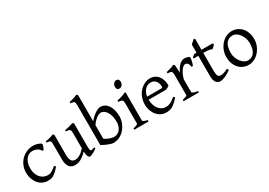

<svg xmlns="http://www.w3.org/2000/svg" viewBox="11 -1595 3429 2448"><g transform="rotate(-30 1725.5 -371.5)"><path d="M410.2 -92.8Q378.4 -55.2 354.2 -33.9Q330.1 -12.7 309.6 -1.7Q289.1 9.3 269.5 12Q250 14.6 227.1 14.6Q191.4 14.6 157.5 -1.2Q123.5 -17.1 97.2 -46.9Q70.8 -76.7 54.9 -119.6Q39.1 -162.6 39.1 -216.8Q39.1 -269.5 58.3 -315.4Q77.6 -361.3 111.1 -395.3Q144.5 -429.2 189.9 -449Q235.4 -468.8 288.1 -468.8Q304.2 -468.8 321 -466.1Q337.9 -463.4 353.3 -458.3Q368.7 -453.1 381.6 -446Q394.5 -439 402.8 -430.2Q403.8 -424.3 401.4 -413.6Q398.9 -402.8 394.5 -390.9Q390.1 -378.9 384.8 -367.9Q379.4 -356.9 375 -350.1L356.9 -355Q353 -363.8 344.2 -374Q335.4 -384.3 321.5 -393.6Q307.6 -402.8 288.3 -408.9Q269 -415 244.1 -415Q218.3 -415 194.6 -403.6Q170.9 -392.1 152.6 -369.1Q134.3 -346.2 123.3 -312Q112.3 -277.8 112.3 -231.9Q112.3 -190.4 124.8 -156.5Q137.2 -122.6 158 -98.6Q178.7 -74.7 205.8 -61.8Q232.9 -48.8 262.2 -48.8Q275.9 -48.8 287.6 -50Q299.3 -51.3 313.2 -57.6Q327.1 -64 345.5 -76.7Q363.8 -89.4 391.1 -112.8Z M959 -40Q940.9 -28.3 924.3 -18.3Q907.7 -8.3 893.6 -1Q879.4 6.3 868.7 10.5Q857.9 14.6 852.1 14.6Q835 14.6 824.2 -8.1Q813.5 -30.8 810.5 -81.1Q780.3 -50.8 755.1 -32Q730 -13.2 708.7 -2.9Q687.5 7.3 669.7 11Q651.9 14.6 636.2 14.6Q613.3 14.6 592.3 8.3Q571.3 2 555.2 -14.9Q539.1 -31.7 529.5 -61Q520 -90.3 520 -136.2V-347.2Q520 -370.6 518.6 -383.5Q517.1 -396.5 511 -403.1Q504.9 -409.7 492.2 -412.1Q479.5 -414.6 457 -417V-436.5Q474.6 -438.5 490 -441.4Q505.4 -444.3 519.8 -448.2Q534.2 -452.1 548.8 -457.3Q563.5 -462.4 579.6 -468.8L593.3 -449.7V-163.1Q593.3 -128.9 598.4 -106Q603.5 -83 613 -69.3Q622.6 -55.7 636.5 -49.8Q650.4 -43.9 668 -43.9Q683.6 -43.9 700 -48.6Q716.3 -53.2 733.6 -63.2Q751 -73.2 770 -89.1Q789.1 -105 810.5 -127.9V-347.2Q810.5 -369.1 808.3 -382.3Q806.2 -395.5 798.8 -402.8Q791.5 -410.2 778.1 -413.1Q764.6 -416 742.2 -417V-436.5Q777.3 -440.9 809.6 -450.2Q841.8 -459.5 869.1 -468.8L883.8 -449.7V-124Q883.8 -93.8 886 -74.7Q888.2 -55.7 895 -50.8Q900.9 -46.9 915 -49.1Q929.2 -51.3 954.1 -62Z M1430.7 -240.2Q1430.7 -211.9 1423.3 -182.1Q1416 -152.3 1401.9 -124Q1387.7 -95.7 1367.2 -70.3Q1346.7 -44.9 1320.6 -26.1Q1294.4 -7.3 1263.2 3.7Q1231.9 14.6 1195.8 14.6Q1186.5 14.6 1170.2 10.5Q1153.8 6.3 1132.6 -1.5Q1111.3 -9.3 1086.4 -20.8Q1061.5 -32.2 1035.2 -46.9V-632.8Q1035.2 -655.3 1032.7 -667.5Q1030.3 -679.7 1023.4 -685.8Q1016.6 -691.9 1004.2 -693.8Q991.7 -695.8 971.7 -698.2V-717.8Q1003.9 -725.6 1033.2 -733.6Q1062.5 -741.7 1090.3 -756.8L1095.2 -752Q1098.1 -749 1101.1 -746.6Q1104.5 -743.7 1108.4 -740.2V-355Q1132.8 -384.3 1157 -405.8Q1181.2 -427.2 1203.4 -441.2Q1225.6 -455.1 1244.6 -461.9Q1263.7 -468.8 1277.8 -468.8Q1311 -468.8 1339.1 -453.1Q1367.2 -437.5 1387.5 -408Q1407.7 -378.4 1419.2 -335.9Q1430.7 -293.5 1430.7 -240.2ZM1364.7 -199.2Q1364.7 -248 1354.7 -285.9Q1344.7 -323.7 1327.9 -349.6Q1311 -375.5 1289.1 -389.2Q1267.1 -402.8 1243.7 -402.8Q1234.9 -402.8 1220.5 -397.7Q1206.1 -392.6 1188 -380.6Q1169.9 -368.7 1149.4 -348.4Q1128.9 -328.1 1108.4 -297.9V-99.1Q1127.9 -84.5 1148.2 -74.7Q1168.5 -64.9 1186.8 -59.3Q1205.1 -53.7 1220 -51.3Q1234.9 -48.8 1243.7 -48.8Q1273.4 -48.8 1295.9 -61.8Q1318.4 -74.7 1333.7 -95.9Q1349.1 -117.2 1356.9 -144Q1364.7 -170.9 1364.7 -199.2Z M1508.8 0V-21Q1542 -27.8 1559.6 -35.9Q1577.1 -43.9 1577.1 -50.8V-327.1Q1577.1 -352.1 1576.2 -367.4Q1575.2 -382.8 1568.8 -391.4Q1562.5 -399.9 1548.6 -403.8Q1534.7 -407.7 1508.8 -410.2V-429.7Q1523.9 -432.6 1540.8 -436.8Q1557.6 -440.9 1574.2 -446Q1590.8 -451.2 1606 -457Q1621.1 -462.9 1633.8 -468.8H1650.4V-50.8Q1650.4 -44.9 1666.7 -36.4Q1683.1 -27.8 1718.8 -21V0ZM1665 -615.7Q1665 -602.1 1660.6 -589.8Q1656.2 -577.6 1648.7 -568.6Q1641.1 -559.6 1630.9 -554.2Q1620.6 -548.8 1608.4 -548.8Q1586.4 -548.8 1576.9 -561Q1567.4 -573.2 1567.4 -595.7Q1567.4 -609.4 1571.8 -621.6Q1576.2 -633.8 1584 -642.8Q1591.8 -651.9 1601.8 -657Q1611.8 -662.1 1623.5 -662.1Q1665 -662.1 1665 -615.7Z M1987.8 -417.5Q1962.4 -417.5 1941.2 -407.7Q1919.9 -397.9 1903.6 -380.1Q1887.2 -362.3 1876.2 -337.6Q1865.2 -313 1860.8 -283.2H2069.8Q2081.1 -283.2 2084.7 -286.9Q2088.4 -290.5 2088.4 -300.8Q2088.4 -314 2084.7 -333.7Q2081.1 -353.5 2070.1 -372.3Q2059.1 -391.1 2039.3 -404.3Q2019.5 -417.5 1987.8 -417.5ZM2168.5 -272Q2159.7 -262.2 2145 -253.9Q2130.4 -245.6 2114.7 -239.3H1857.9Q1858.4 -201.2 1868.4 -166.7Q1878.4 -132.3 1897.2 -106.2Q1916 -80.1 1942.6 -64.5Q1969.2 -48.8 2002.4 -48.8Q2017.6 -48.8 2032 -50.8Q2046.4 -52.7 2063 -59.6Q2079.6 -66.4 2099.9 -79.6Q2120.1 -92.8 2147.5 -115.2Q2153.8 -111.8 2158.4 -105.5Q2163.1 -99.1 2165.5 -95.2Q2132.8 -59.6 2108.2 -37.8Q2083.5 -16.1 2061.8 -4.4Q2040 7.3 2018.8 11Q1997.6 14.6 1972.7 14.6Q1935.1 14.6 1901.1 -1.5Q1867.2 -17.6 1841.3 -47.1Q1815.4 -76.7 1800 -118.4Q1784.7 -160.2 1784.7 -211.9Q1784.7 -244.6 1792 -276.4Q1799.3 -308.1 1813.2 -336.4Q1827.1 -364.7 1847.2 -388.7Q1867.2 -412.6 1892.6 -430.2Q1903.3 -437.5 1916.7 -444.6Q1930.2 -451.7 1944.8 -457Q1959.5 -462.4 1973.9 -465.6Q1988.3 -468.8 2001.5 -468.8Q2033.2 -468.8 2058.1 -460Q2083 -451.2 2101.6 -436.3Q2120.1 -421.4 2132.8 -401.6Q2145.5 -381.8 2153.6 -359.9Q2161.6 -337.9 2165 -315.2Q2168.5 -292.5 2168.5 -272Z M2583.5 -450.7Q2587.9 -447.8 2587.6 -433.6Q2587.4 -419.4 2583.7 -400.9Q2580.1 -382.3 2574.2 -362.8Q2568.4 -343.3 2562.5 -330.1H2541.5Q2538.6 -349.6 2533.2 -363.3Q2527.8 -377 2520.8 -385Q2513.7 -393.1 2505.1 -396.7Q2496.6 -400.4 2487.3 -400.4Q2476.6 -400.4 2462.2 -391.4Q2447.8 -382.3 2432.6 -363Q2417.5 -343.8 2402.6 -313.7Q2387.7 -283.7 2376 -242.2V-50.8Q2376 -43.5 2394.3 -35.6Q2412.6 -27.8 2458.5 -21V0H2234.4V-21Q2266.6 -28.3 2284.7 -35.4Q2302.7 -42.5 2302.7 -50.8V-335Q2302.7 -351.1 2301.8 -362.1Q2300.8 -373 2299.3 -379.9Q2297.9 -386.7 2295.7 -390.6Q2293.5 -394.5 2291.5 -397Q2288.1 -400.4 2283.9 -402.6Q2279.8 -404.8 2273.2 -406.2Q2266.6 -407.7 2257.3 -408.4Q2248 -409.2 2234.4 -410.2V-429.7Q2266.1 -438 2296.6 -446.5Q2327.1 -455.1 2351.6 -468.8L2368.7 -451.7L2375 -340.8Q2388.2 -367.7 2403.6 -391.1Q2418.9 -414.6 2436.5 -431.9Q2454.1 -449.2 2473.4 -459Q2492.7 -468.8 2513.7 -468.8Q2529.3 -468.8 2547.4 -464.8Q2565.4 -460.9 2583.5 -450.7Z M2933.6 -57.1Q2909.7 -39.6 2886.2 -26.1Q2862.8 -12.7 2841.6 -3.7Q2820.3 5.4 2802.2 10Q2784.2 14.6 2771.5 14.6Q2754.4 14.6 2739 8.3Q2723.6 2 2711.9 -12.5Q2700.2 -26.9 2693.4 -50.3Q2686.5 -73.7 2686.5 -107.9V-407.7H2623.5L2613.3 -421.4L2651.4 -454.1H2686.5V-574.2L2744.6 -625L2759.8 -612.8V-454.1H2919.4L2933.6 -439.9Q2929.2 -433.1 2922.6 -425.3Q2916 -417.5 2909.2 -410.6Q2902.3 -403.8 2895.8 -398.2Q2889.2 -392.6 2884.3 -390.6Q2872.6 -396.5 2848.6 -402.1Q2824.7 -407.7 2785.2 -407.7H2759.8V-149.9Q2759.8 -120.6 2762.5 -101.1Q2765.1 -81.5 2771.5 -70.1Q2777.8 -58.6 2787.8 -53.7Q2797.9 -48.8 2812.5 -48.8Q2829.6 -48.8 2855.5 -55.7Q2881.3 -62.5 2919.4 -82Z M3335.9 -222.2Q3335.9 -260.7 3323.2 -295.7Q3310.5 -330.6 3290.5 -357.2Q3270.5 -383.8 3245.1 -399.4Q3219.7 -415 3194.8 -415Q3157.7 -415 3132.3 -400.9Q3106.9 -386.7 3091.6 -362.1Q3076.2 -337.4 3069.3 -303.7Q3062.5 -270 3062.5 -231Q3062.5 -192.4 3076.2 -157.5Q3089.8 -122.6 3110.6 -96.2Q3131.3 -69.8 3156.2 -54.4Q3181.2 -39.1 3203.6 -39.1Q3238.3 -39.1 3263.2 -52Q3288.1 -64.9 3304.2 -88.9Q3320.3 -112.8 3328.1 -146.5Q3335.9 -180.2 3335.9 -222.2ZM3411.6 -236.8Q3411.6 -204.1 3403.3 -172.9Q3395 -141.6 3380.4 -113.8Q3365.7 -85.9 3345.2 -62.3Q3324.7 -38.6 3300 -21.5Q3275.4 -4.4 3247.6 5.1Q3219.7 14.6 3189.9 14.6Q3143.6 14.6 3106.2 -2.9Q3068.8 -20.5 3042.2 -51.3Q3015.6 -82 3001.2 -124.5Q2986.8 -167 2986.8 -216.8Q2986.8 -249 2994.9 -280.3Q3002.9 -311.5 3017.3 -339.6Q3031.7 -367.7 3052 -391.4Q3072.3 -415 3096.9 -432.1Q3121.6 -449.2 3150.1 -459Q3178.7 -468.8 3209 -468.8Q3254.9 -468.8 3292.2 -451.2Q3329.6 -433.6 3356.2 -402.6Q3382.8 -371.6 3397.2 -329.1Q3411.6 -286.6 3411.6 -236.8Z"/></g></svg>

Font: Gentium Plus Eur
Style: Regular
Weight: 400
Designer: J. Victor Gaultney, Annie Olsen, Iska Routamaa, Becca Hirsbrunner
Foundry: SIL International
Version: Version 5.000